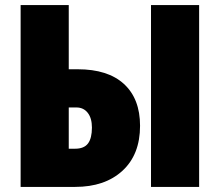

<svg xmlns="http://www.w3.org/2000/svg" viewBox="-20 -734 863 754"><path d="M61 -714H250V-462H285Q404 -462 467 -404Q530 -346 530 -240Q530 -127 461 -63.5Q392 0 275 0H61ZM573 -714H762V0H573ZM275 -150Q310 -150 325.5 -170.5Q341 -191 341 -233Q341 -270 324.5 -291Q308 -312 280 -312H250V-150Z"/></svg>

Font: Noto Sans Display Black Narrow
Style: Regular
Weight: 900
Width: 4
Designer: Monotype Design team
Foundry: Monotype Imaging Inc.
Version: Version 1.000